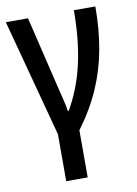

<svg xmlns="http://www.w3.org/2000/svg" viewBox="-85 -596 614 862"><g transform="rotate(-10 222.0 -165.0)"><path d="M146 210V-4L3 -540H104L180 -223Q188 -189 196.5 -155.5Q205 -122 208 -99H212Q265 -191 289 -299Q313 -407 313 -540H411Q411 -436 394.5 -345Q378 -254 341.5 -170.5Q305 -87 244 -5V210Z"/></g></svg>

Font: Noto Sans Condensed Medium
Style: Regular
Weight: 500
Width: 3
Designer: Monotype Design Team
Foundry: Monotype Imaging Inc.
Version: Version 2.013; ttfautohint (v1.8.4.7-5d5b)